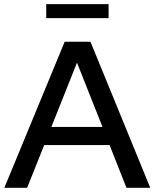

<svg xmlns="http://www.w3.org/2000/svg" viewBox="-20 -900 741 920"><path d="M0.8 0 289.9 -700H413.5L700 0H586L505.1 -205H191.9L109.9 0ZM226.2 -291.9H471L348.9 -599.8ZM201.5 -813.2V-880.1H500.3V-813.2Z"/></svg>

Font: Red Hat Display VF
Style: Regular
Weight: 300
Designer: Pentagram, MCKL
Foundry: Pentagram, MCKL
Version: Version 1.023